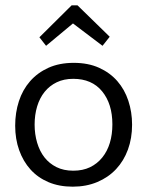

<svg xmlns="http://www.w3.org/2000/svg" viewBox="-20 -691 553 721"><path d="M365 -519 254 -603 153 -519 128 -551 249 -671H271L392 -553ZM476 -223Q476 -172 460.5 -129.5Q445 -87 416 -56Q387 -25 345.5 -7.5Q304 10 253 10Q202 10 162 -7Q122 -24 94.5 -54.5Q67 -85 52 -127Q37 -169 37 -219Q37 -268 51 -311Q65 -354 93 -386Q121 -418 162 -436.5Q203 -455 257 -455Q311 -455 352 -436.5Q393 -418 420.5 -386.5Q448 -355 462 -312.5Q476 -270 476 -223ZM402 -224Q402 -301 363.5 -348Q325 -395 255 -395Q220 -395 193 -382Q166 -369 147.5 -346Q129 -323 119.5 -291.5Q110 -260 110 -223Q110 -187 119.5 -155Q129 -123 147 -100Q165 -77 192 -63.5Q219 -50 255 -50Q291 -50 318 -63Q345 -76 364 -99.5Q383 -123 392.5 -154.5Q402 -186 402 -224Z"/></svg>

Font: Zilla Slab Regular
Style: Regular
Weight: 400
Designer: Typotheque.com
Foundry: Typotheque type foundry
Version: Version 1.0; 2017